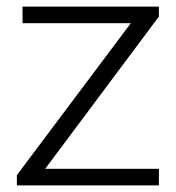

<svg xmlns="http://www.w3.org/2000/svg" viewBox="-20 -560 531 580"><path d="M31 -31 394 -515 409 -490H48V-540H460V-510L97 -24L82 -50H460V0H31Z"/></svg>

Font: Pathway Extreme 8pt Thin
Style: Regular
Weight: 100
Version: Version 1.001;gftools[0.9.26]